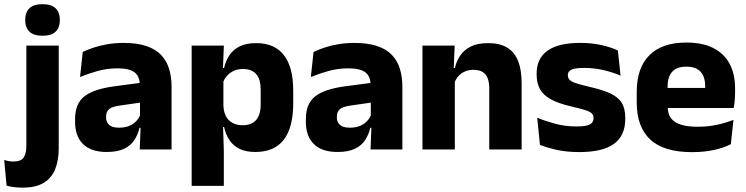

<svg xmlns="http://www.w3.org/2000/svg" viewBox="-65 -707 3528 908"><path d="M59.6 -82.2V-491.4H212.7V-82.2ZM136.1 -538Q93.6 -538 73.9 -557.6Q54.3 -577.3 54.3 -610.9V-614.3Q54.3 -648 73.9 -667.6Q93.6 -687.2 136.1 -687.2Q178.4 -687.2 198.2 -667.6Q218 -648 218 -614.3V-610.9Q218 -576.8 198.2 -557.4Q178.4 -538 136.1 -538ZM41.3 180.4Q19.1 180.4 -0.3 177.8Q-19.7 175.1 -33.9 170.8L-45.1 49.5Q-34.8 52.9 -24.1 54.9Q-13.3 56.9 -2 56.9Q35.1 56.9 47.4 37.3Q59.6 17.8 59.6 -16.3V-111.3H212.7V-6.1Q212.7 50.3 196.3 92.1Q180 133.9 142.6 157.2Q105.2 180.4 41.3 180.4Z M595.9 0 600.6 -123 597.1 -130.7V-284L596.2 -303.9Q596.2 -345.1 572 -364.5Q547.8 -383.8 491.3 -383.8Q441.8 -383.8 397.3 -371.4Q352.8 -359 313.5 -342.8L326.3 -461.4Q349.8 -472.5 379.2 -482.3Q408.7 -492.1 444.1 -498Q479.4 -504 519.9 -504Q584.5 -504 628.1 -489Q671.6 -474 697.5 -446.4Q723.5 -418.8 734.9 -380.6Q746.4 -342.5 746.4 -296.4V0ZM439.5 11.7Q365.9 11.7 328 -25.4Q290 -62.6 290 -131V-144.3Q290 -217.1 334.6 -251.7Q379.3 -286.3 476.8 -299L608.8 -316.5L617.8 -224.6L500.8 -207.7Q465.3 -202.8 451 -190.8Q436.6 -178.8 436.6 -155.4V-151.8Q436.6 -129.5 451.1 -116.4Q465.6 -103.2 497.6 -103.2Q525.5 -103.2 545.6 -111.5Q565.8 -119.8 578.9 -133.8Q592.1 -147.7 598.6 -164.4L620.1 -102.7H594.8Q587.1 -70.3 570.2 -44.5Q553.3 -18.6 521.9 -3.5Q490.6 11.7 439.5 11.7Z M1142.2 11.7Q1098 11.7 1068 -2.9Q1037.9 -17.5 1020.2 -44.2Q1002.4 -70.8 994.8 -106.4H955.3L991.5 -209.4Q992.3 -179.2 1003.3 -158Q1014.2 -136.9 1034.5 -125.8Q1054.7 -114.7 1082.7 -114.7Q1124.5 -114.7 1146.2 -139.5Q1167.8 -164.2 1167.8 -213.1V-283.2Q1167.8 -332.2 1146.6 -356.5Q1125.4 -380.8 1083.4 -380.8Q1059.8 -380.8 1040.6 -372Q1021.4 -363.2 1008.2 -348.2Q994.9 -333.3 989 -314.5L953.8 -385H994.5Q1001.9 -418.1 1019.4 -444.9Q1036.9 -471.7 1067.9 -487.4Q1098.9 -503.1 1147.2 -503.1Q1233 -503.1 1277.3 -446.7Q1321.7 -390.3 1321.7 -278.2V-218.1Q1321.7 -104.7 1277.3 -46.5Q1232.8 11.7 1142.2 11.7ZM841.4 172V-491.4H993.7L988.3 -358.8L991.5 -341.7V-152.7L989.3 -126.4L993.5 5.2V172Z M1687.4 0 1692.1 -123 1688.6 -130.7V-284L1687.7 -303.9Q1687.7 -345.1 1663.5 -364.5Q1639.3 -383.8 1582.8 -383.8Q1533.3 -383.8 1488.8 -371.4Q1444.3 -359 1405 -342.8L1417.8 -461.4Q1441.3 -472.5 1470.7 -482.3Q1500.2 -492.1 1535.6 -498Q1570.9 -504 1611.4 -504Q1676 -504 1719.6 -489Q1763.1 -474 1789 -446.4Q1815 -418.8 1826.4 -380.6Q1837.9 -342.5 1837.9 -296.4V0ZM1531 11.7Q1457.4 11.7 1419.5 -25.4Q1381.5 -62.6 1381.5 -131V-144.3Q1381.5 -217.1 1426.1 -251.7Q1470.8 -286.3 1568.3 -299L1700.3 -316.5L1709.3 -224.6L1592.3 -207.7Q1556.8 -202.8 1542.5 -190.8Q1528.1 -178.8 1528.1 -155.4V-151.8Q1528.1 -129.5 1542.6 -116.4Q1557.1 -103.2 1589.1 -103.2Q1617 -103.2 1637.1 -111.5Q1657.3 -119.8 1670.4 -133.8Q1683.6 -147.7 1690.1 -164.4L1711.6 -102.7H1686.3Q1678.6 -70.3 1661.7 -44.5Q1644.8 -18.6 1613.4 -3.5Q1582.1 11.7 1531 11.7Z M2248.8 0V-288.8Q2248.8 -315.9 2241.9 -335.6Q2234.9 -355.4 2218.4 -366Q2201.9 -376.7 2173.5 -376.7Q2149.9 -376.7 2131.9 -368.2Q2113.9 -359.8 2101.8 -345.6Q2089.7 -331.4 2083.4 -313.5L2059.8 -385H2086Q2093.8 -418.5 2112.1 -445.1Q2130.4 -471.7 2162.3 -487.4Q2194.3 -503.1 2243.4 -503.1Q2298.4 -503.1 2333.4 -481.9Q2368.4 -460.7 2385.1 -418.7Q2401.9 -376.6 2401.9 -313.3V0ZM1932.9 0V-491.4H2085.2L2080.1 -368.6L2085.9 -354.2V0Z M2674.4 12.2Q2615.8 12.2 2568.8 1.9Q2521.9 -8.5 2488.4 -21.9L2475.6 -150.4Q2514 -134.4 2560.7 -121.7Q2607.5 -109 2662 -109Q2705.7 -109 2723.8 -118.3Q2741.9 -127.6 2741.9 -147.1V-149Q2741.9 -162.7 2732.8 -171.3Q2723.7 -179.8 2700.7 -187Q2677.8 -194.2 2636.8 -203.5Q2575.3 -217.8 2539.5 -237.7Q2503.6 -257.6 2488.2 -286.2Q2472.8 -314.8 2472.8 -354.5V-358.6Q2472.8 -431.6 2524.9 -467.9Q2577 -504.1 2678 -504.1Q2735 -504.1 2780.6 -493.6Q2826.2 -483 2857 -468.4L2869.8 -349.2Q2834.2 -364.8 2789.9 -375.3Q2745.6 -385.8 2697.1 -385.8Q2667.5 -385.8 2650.7 -381.9Q2633.9 -377.9 2627.2 -370.3Q2620.5 -362.8 2620.5 -352.1V-350.3Q2620.5 -338.4 2628.4 -329.9Q2636.3 -321.4 2657.7 -313.9Q2679.1 -306.5 2719.2 -297.2Q2780.8 -283.5 2818.9 -266.3Q2856.9 -249.2 2874.5 -221.9Q2892 -194.7 2892 -149.3V-144.9Q2892 -65.4 2838.5 -26.6Q2785 12.2 2674.4 12.2Z M3208 12.5Q3073.9 12.5 3010.1 -47.2Q2946.2 -107 2946.2 -221.4V-272.5Q2946.2 -385.7 3006.1 -445.8Q3065.9 -505.8 3180.7 -505.8Q3257.5 -505.8 3308.6 -479.7Q3359.8 -453.6 3385.6 -405.1Q3411.3 -356.5 3411.3 -288.5V-272.1Q3411.3 -253 3409.7 -233.3Q3408 -213.5 3404.8 -196.4H3267.1Q3268.8 -225.6 3269.4 -251.4Q3270 -277.2 3270 -297.9Q3270 -328.3 3260.5 -349.2Q3250.9 -370 3231.2 -380.9Q3211.5 -391.8 3180.7 -391.8Q3134.7 -391.8 3113.4 -367.1Q3092 -342.4 3092 -296.9V-252L3092.9 -235.3V-200.5Q3092.9 -181.3 3099.2 -164.4Q3105.5 -147.5 3121.3 -134.7Q3137.2 -121.9 3164.9 -114.8Q3192.7 -107.6 3235.6 -107.6Q3280.9 -107.6 3323 -116.3Q3365.1 -125 3403.7 -140.1L3391.2 -25.2Q3357.2 -7.5 3310.6 2.5Q3264.1 12.5 3208 12.5ZM3027.2 -196.4V-291.2H3374V-196.4Z"/></svg>

Font: Anek Bangla Medium
Style: Regular
Weight: 500
Designer: Sulekha Rajkumar (Bangla), Yesha Goshar (Latin)
Foundry: Ek Type
Version: Version 1.003